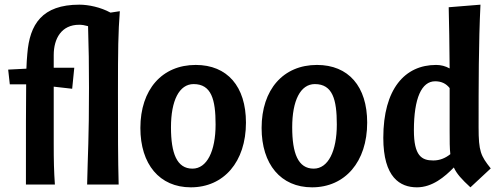

<svg xmlns="http://www.w3.org/2000/svg" viewBox="-20 -790 2142 822"><path d="M22 -429H92C91 -350 91 -228 91 0H215C211 -57 210 -102 210 -173V-419L289 -410L298 -500H210V-554C210 -625 243 -684 319 -684C331 -684 343 -682 357 -678C360 -583 361 -512 361 -414C361 -191 356 -139 353 0H488C485 -114 485 -215 485 -391C485 -581 486 -649 493 -742L453 -736C411 -759 359 -770 320 -770C160 -770 107 -686 97 -560C95 -540 94 -520 93 -496L15 -492Z M809 -430C885 -430 903 -364 903 -257C903 -143 866 -68 804 -68C737 -68 712 -134 712 -245C712 -359 747 -430 809 -430ZM581 -242C581 -87 663 12 797 12C938 12 1033 -97 1033 -265C1033 -420 953 -512 818 -512C674 -512 581 -407 581 -242Z M1328 -430C1404 -430 1422 -364 1422 -257C1422 -143 1385 -68 1323 -68C1256 -68 1231 -134 1231 -245C1231 -359 1266 -430 1328 -430ZM1100 -242C1100 -87 1182 12 1316 12C1457 12 1552 -97 1552 -265C1552 -420 1472 -512 1337 -512C1193 -512 1100 -407 1100 -242Z M2081 -69C2038 -123 2029 -142 2029 -245C2029 -423 2029 -608 2037 -770L1901 -759C1903 -683 1904 -605 1905 -497C1887 -507 1868 -512 1847 -512C1713 -512 1621 -409 1621 -200C1621 -30 1693 12 1765 12C1831 12 1884 -33 1923 -73C1935 -46 1957 -22 1994 12ZM1835 -103C1785 -103 1752 -123 1752 -232C1752 -370 1785 -442 1843 -442C1870 -442 1890 -432 1905 -413V-229C1905 -187 1905 -155 1908 -130C1888 -114 1864 -103 1835 -103Z"/></svg>

Font: CantoraOne
Style: Regular
Weight: 400
Designer: Pablo Impallari, Rodrigo Fuenzalida
Foundry: Pablo Impallari
Version: Version 1.001